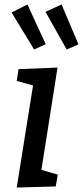

<svg xmlns="http://www.w3.org/2000/svg" viewBox="-20 -837 372 861"><path d="M55 4 136 -503 171 -442 55 -474 63 -527 238 -534 158 -26 124 -87 239 -54 230 -1ZM133 -615 32 -781 103 -817 185 -639ZM279 -615 184 -784 256 -817 332 -638Z"/></svg>

Font: Bitter Thin Medium
Style: Italic
Weight: 500
Italic angle: -9°
Version: Version 3.021